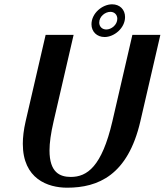

<svg xmlns="http://www.w3.org/2000/svg" viewBox="-20 -862 765 892"><path d="M493 -807C512 -807 525 -793 525 -775C525 -746 497 -725 474 -725C454 -725 441 -739 441 -757C441 -786 469 -807 493 -807ZM405 -749C405 -715 430 -690 466 -690C510 -690 561 -731 561 -783C561 -817 537 -842 501 -842C456 -842 405 -801 405 -749ZM595 -700 502 -298C453 -88 385 -40 309 -40C258 -40 210 -61 210 -163C210 -198 216 -242 229 -298L322 -700H192L99 -298C90 -259 86 -224 86 -194C86 -31 202 10 292 10C436 10 574 -48 632 -298L725 -700Z"/></svg>

Font: Pfennig
Style: BoldItalic
Weight: 700
Italic angle: -13°
Version: Version 20100423